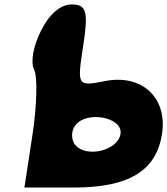

<svg xmlns="http://www.w3.org/2000/svg" viewBox="-20 -903 753 865"><path d="M165 -765C129 -694 117 -623 134 -588C150 -556 146 -423 126 -294L90 -58H311C561 -58 684 -133 710 -300C735 -462 620 -570 455 -538C327 -513 327 -515 355 -698C379 -852 369 -883 303 -883C253 -883 202 -840 165 -765ZM523 -300C512 -225 370 -190 319 -250C300 -273 300 -313 319 -338C370 -406 534 -375 523 -300Z"/></svg>

Font: Hussar Skorodowane
Style: Ky
Weight: 700
Foundry: Cannot Into Space Fonts
Version: Version 0.892